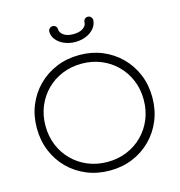

<svg xmlns="http://www.w3.org/2000/svg" viewBox="-143 -1150 1206 1286"><g transform="rotate(-15 460.5 -507.0)"><path d="M461 10Q375 10 302 -20Q229 -50 174.5 -104.5Q120 -159 90 -232Q60 -305 60 -391Q60 -477 90 -549.5Q120 -622 174.5 -676.5Q229 -731 302 -761Q375 -791 461 -791Q547 -791 619.5 -761Q692 -731 746.5 -676.5Q801 -622 831 -549.5Q861 -477 861 -391Q861 -305 831 -232Q801 -159 746.5 -104.5Q692 -50 619.5 -20Q547 10 461 10ZM461 -50Q533 -50 595 -75.5Q657 -101 703.5 -147.5Q750 -194 775.5 -256Q801 -318 801 -391Q801 -463 775.5 -525Q750 -587 703.5 -633.5Q657 -680 595 -705.5Q533 -731 461 -731Q388 -731 326 -705.5Q264 -680 217.5 -633.5Q171 -587 145.5 -525Q120 -463 120 -391Q120 -318 145.5 -256Q171 -194 217.5 -147.5Q264 -101 326 -75.5Q388 -50 461 -50ZM460 -882Q419 -882 384 -897Q349 -912 328.5 -937.5Q308 -963 308 -993Q308 -1006 317 -1015Q326 -1024 339 -1024Q352 -1024 360.5 -1015Q369 -1006 369 -993Q369 -971 393 -953.5Q417 -936 460 -936Q503 -936 527.5 -953Q552 -970 552 -993Q552 -1006 560.5 -1015Q569 -1024 582 -1024Q595 -1024 603.5 -1015Q612 -1006 613 -994Q611 -960 589 -934.5Q567 -909 533 -895.5Q499 -882 460 -882Z"/></g></svg>

Font: ComfortaaLight
Style: Regular
Weight: 300
Designer: Johan Aakerlund
Foundry: Johan Aakerlund
Version: Version 3.104; ttfautohint (v1.8.1.43-b0c9)